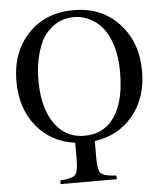

<svg xmlns="http://www.w3.org/2000/svg" viewBox="-59 -727 840 996"><g transform="rotate(-5 361.0 -229.5)"><path d="M310 94V10Q185 -7 109.5 -100Q34 -193 34 -334Q34 -486 124.5 -581Q215 -676 361 -676Q507 -676 597.5 -578.5Q688 -481 688 -331Q688 -191 612 -99Q536 -7 412 10V106Q412 163 429 179Q446 195 508 198V217H216V198Q279 194 294.5 177Q310 160 310 94ZM574 -337Q574 -422 550 -489.5Q526 -557 483 -593Q427 -640 360 -640Q275 -640 217 -573Q185 -537 166.5 -470.5Q148 -404 148 -332Q148 -150 238 -67Q287 -22 362 -22Q440 -22 491 -70Q574 -150 574 -337Z"/></g></svg>

Font: STIX MathJax Main
Style: Regular
Weight: 400
Designer: MicroPress Inc., with final additions and corrections provided by Coen Hoffman, Elsevier (retired)
Version: Version 1.1.1